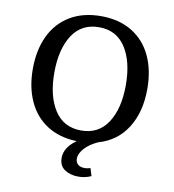

<svg xmlns="http://www.w3.org/2000/svg" viewBox="-98 -806 1005 1108"><g transform="rotate(10 404.5 -252.5)"><path d="M614 -352Q614 -490 560.5 -572.5Q507 -655 405 -655Q302 -655 248.5 -572.5Q195 -490 195 -352Q195 -215 248.5 -132.5Q302 -50 405 -50Q507 -50 560.5 -132.5Q614 -215 614 -352ZM322 125Q322 63 391 15Q289 12 216.5 -34.5Q144 -81 106.5 -163Q69 -245 69 -352Q69 -462 108 -545Q147 -628 223 -674Q299 -720 405 -720Q511 -720 586.5 -674Q662 -628 701 -545Q740 -462 740 -352Q740 -217 681.5 -124Q623 -31 514 0Q465 22 437 53.5Q409 85 409 113Q409 135 423 147.5Q437 160 463 160Q480 160 496 154L510 199Q474 215 435 215Q388 215 355 193Q322 171 322 125Z"/></g></svg>

Font: Andada Pro SemiBold
Style: Regular
Weight: 600
Designer: Carolina Giovagnoli
Foundry: Huerta Tipografica
Version: Version 3.005